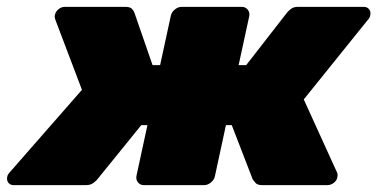

<svg xmlns="http://www.w3.org/2000/svg" viewBox="-36 -540 1100 560"><path d="M4 0Q-6 0 -11.5 -7Q-17 -14 -15 -24Q-14 -29 -12 -32Q-10 -35 -8 -37L203 -278L126 -481Q125 -483 124 -487.5Q123 -492 124 -496Q126 -506 134.5 -513Q143 -520 153 -520H330Q344 -520 349.5 -513.5Q355 -507 356 -503L409 -350H431L462 -493Q464 -504 473.5 -512Q483 -520 494 -520H669Q680 -520 686.5 -512Q693 -504 691 -493L660 -350H682L801 -503Q804 -507 812 -513.5Q820 -520 833 -520H1025Q1035 -520 1040.5 -513Q1046 -506 1044 -496Q1043 -488 1036 -481L850 -250L947 -37Q948 -35 948.5 -32Q949 -29 948 -24Q947 -14 938 -7Q929 0 919 0H729Q714 0 708.5 -7.5Q703 -15 701 -17L640 -175H623L591 -27Q589 -16 579.5 -8Q570 0 559 0H384Q373 0 366.5 -8Q360 -16 362 -27L394 -175H376L248 -17Q247 -15 238 -7.5Q229 0 214 0Z"/></svg>

Font: Rubik Black
Style: Italic
Weight: 900
Italic angle: -12°
Designer: Hubert and Fischer
Foundry: Hubert and Fischer
Version: Version 2.300;gftools[0.9.30]